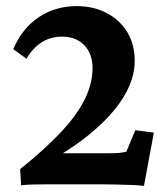

<svg xmlns="http://www.w3.org/2000/svg" viewBox="-20 -602 550 627"><path d="M48.8 2.9 45.9 -49.8Q129.9 -117.2 182.1 -173.8Q234.4 -230.5 258.3 -280.8Q282.2 -331.1 282.2 -379.9Q282.2 -425.8 255.4 -454.1Q228.5 -482.4 182.6 -482.4Q109.4 -482.4 66.4 -410.2L23.4 -441.4Q51.8 -508.8 106 -545.4Q160.2 -582 230.5 -582Q285.2 -582 328.1 -559.6Q371.1 -537.1 395.5 -497.1Q419.9 -457 419.9 -403.3Q419.9 -324.2 354 -243.7Q288.1 -163.1 168 -90.8V-101.6H337.9Q356.4 -101.6 367.2 -102.5Q377.9 -103.5 392.6 -106.4L421.9 -176.8L482.4 -168.9L450.2 4.9Q433.6 2.9 407.2 2Q380.9 1 356.4 0.5Q332 0 317.4 0H124Q106.4 0 86.9 0.5Q67.4 1 48.8 2.9Z"/></svg>

Font: Crimson Pro
Style: Bold
Weight: 700
Designer: Jacques Le Bailly
Foundry: Baron von Fonthausen
Version: Version 1.003